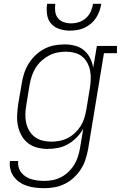

<svg xmlns="http://www.w3.org/2000/svg" viewBox="-20 -770 640 1003"><path d="M212 213Q189 213 166.5 210.5Q144 208 123 201.5Q102 195 84 183Q66 171 53 154Q40 137 34.5 115Q29 93 32 71H75Q73 88 77.5 104Q82 120 92 132.5Q102 145 116 153.5Q130 162 145.5 166.5Q161 171 178 173Q195 175 212 175Q234 175 256.5 170.5Q279 166 300 155Q321 144 338.5 127Q356 110 368 90Q380 70 387 48.5Q394 27 398 4L415 -98Q401 -73 380.5 -52Q360 -31 335.5 -17Q311 -3 283.5 2.5Q256 8 229 8Q229 8 229 8Q229 8 229 8Q201 8 174 1Q147 -6 126 -22.5Q105 -39 92 -63Q79 -87 73.5 -113.5Q68 -140 69.5 -168.5Q71 -197 75 -226L94 -336Q98 -362 106.5 -388Q115 -414 130 -438Q145 -462 166 -482Q187 -502 212 -515Q237 -528 263.5 -533Q290 -538 317 -538Q346 -538 372.5 -531Q399 -524 419 -507Q439 -490 451 -466Q463 -442 467 -416L486 -530H591V-492H523L440 11Q435 37 426.5 63.5Q418 90 402.5 114Q387 138 365.5 158Q344 178 318.5 190.5Q293 203 266 208Q239 213 212 213ZM249 -30Q270 -30 292.5 -34.5Q315 -39 335 -49.5Q355 -60 372.5 -76.5Q390 -93 402 -112.5Q414 -132 420.5 -153.5Q427 -175 431 -197L449 -307Q453 -330 454 -353.5Q455 -377 451 -399Q447 -421 436.5 -441Q426 -461 409.5 -474.5Q393 -488 370.5 -494Q348 -500 325 -500Q302 -500 279.5 -495.5Q257 -491 236 -480Q215 -469 197 -452.5Q179 -436 166.5 -416Q154 -396 146.5 -374Q139 -352 135 -329L117 -219Q113 -196 112.5 -172.5Q112 -149 117 -127Q122 -105 133.5 -86Q145 -67 162.5 -54Q180 -41 202.5 -35.5Q225 -30 249 -30ZM345 -610Q317 -610 290.5 -618.5Q264 -627 247 -646.5Q230 -666 226 -694Q222 -722 226 -750H269Q266 -730 268.5 -710Q271 -690 282.5 -675.5Q294 -661 312.5 -654.5Q331 -648 351 -648Q372 -648 392.5 -654.5Q413 -661 429 -675.5Q445 -690 454 -709.5Q463 -729 466 -750H509Q506 -731 499.5 -712.5Q493 -694 482 -677Q471 -660 455 -646.5Q439 -633 420.5 -624.5Q402 -616 383 -613Q364 -610 345 -610Z"/></svg>

Font: Iosevka Slab XLtEx
Style: Italic
Weight: 200
Width: 7
Italic angle: -9°
Monospace: yes
Designer: Belleve Invis
Foundry: Belleve Invis
Version: Version 11.1.0; ttfautohint (v1.8.3)